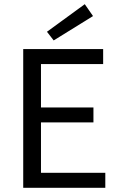

<svg xmlns="http://www.w3.org/2000/svg" viewBox="-20 -888 567 908"><path d="M89.8 0V-655.8H467.8V-585H173.8V-379.9H421.9V-309.1H173.8V-70.8H478V0ZM233.9 -696.8 202.1 -737.8 380.9 -868.2 419.9 -812Z"/></svg>

Font: Source Sans Pro
Style: Regular
Weight: 400
Designer: Paul D. Hunt
Foundry: Adobe Systems Incorporated
Version: Version 3.006;hotconv 1.0.111;makeotfexe 2.5.65597